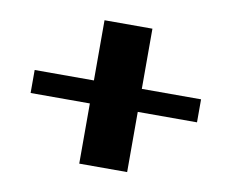

<svg xmlns="http://www.w3.org/2000/svg" viewBox="-58 -613 724 600"><g transform="rotate(10 304.0 -312.5)"><path d="M228 -276H40V-349H228V-540H380V-349H568V-276H380V-85H228Z"/></g></svg>

Font: Trirong
Style: Bold
Weight: 700
Designer: Katatrad Team
Foundry: CadsonDemak
Version: Version 1.001